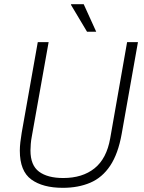

<svg xmlns="http://www.w3.org/2000/svg" viewBox="-20 -888 691 920"><path d="M281 12Q185 12 130 -28Q75 -68 75 -166Q75 -184 77.5 -206.5Q80 -229 84 -252L161 -686H213L132 -232Q129 -217 127.5 -198.5Q126 -180 126 -167Q126 -96 167 -65.5Q208 -35 283 -35Q375 -35 433 -81.5Q491 -128 508 -225L589 -686H641L563 -246Q546 -151 508 -94Q470 -37 412.5 -12.5Q355 12 281 12ZM397 -736 320 -865 321 -868H381L441 -736Z"/></svg>

Font: Archivo SemiCondensed Thin
Style: Italic
Weight: 250
Width: 4
Italic angle: -10°
Designer: Hector Gatti
Foundry: Omnibus-Type
Version: Version 2.001